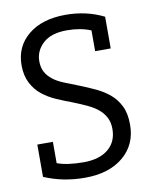

<svg xmlns="http://www.w3.org/2000/svg" viewBox="-80 -739 640 810"><g transform="rotate(-10 240.5 -333.5)"><path d="M218.5 12.3Q124.7 12.3 44.4 -22.2V-160.5H111.1V-69.1Q154.3 -53.1 224.7 -53.1Q292.6 -53.1 330.2 -84.6Q367.9 -116 367.9 -170.4Q367.9 -198.8 357.4 -219.1Q346.9 -239.5 329 -254.9Q311.1 -270.4 284 -283.3Q256.8 -296.3 222.2 -309.9Q188.9 -322.2 156.2 -336.4Q123.5 -350.6 96.9 -371.6Q70.4 -392.6 53.7 -424.7Q37 -456.8 37 -501.2Q37 -581.5 96.3 -630.2Q155.6 -679 256.8 -679Q345.7 -679 419.8 -642V-506.2H353.1V-595.1Q308.6 -613.6 250.6 -613.6Q182.7 -613.6 148.1 -581.5Q113.6 -549.4 113.6 -504.9Q113.6 -477.8 124.1 -458.6Q134.6 -439.5 153.7 -424.7Q172.8 -409.9 200.6 -398.8Q228.4 -387.7 263 -374.1Q297.5 -360.5 330.2 -345.1Q363 -329.6 388.3 -308Q413.6 -286.4 429 -254.9Q444.4 -223.5 444.4 -175.3Q444.4 -90.1 383.3 -38.9Q322.2 12.3 218.5 12.3Z"/></g></svg>

Font: Slabo 27px
Style: Regular
Weight: 400
Version: Version 1.02 Build 003a